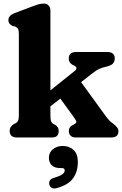

<svg xmlns="http://www.w3.org/2000/svg" viewBox="-20 -769 682 1074"><path d="M75 0Q34 0 34 -37Q34 -60 57.5 -75L68.5 -80Q76.5 -84.5 81 -93.8Q85.5 -103 85.5 -126V-580.5Q85.5 -601 80 -608.5Q74.5 -616 65.5 -620.5L50.5 -623.5Q40 -628.5 33.5 -636.2Q27 -644 27 -656.5Q27 -682.5 62.5 -696L158 -732Q180 -740.5 194.8 -744.8Q209.5 -749 225.5 -749Q242.5 -749 252.2 -738Q262 -727 262 -709V-263.5L397 -371.5Q419 -388.5 396 -401.5L384 -407.5Q364.5 -419.5 364.5 -441.5Q364.5 -478 405.5 -478H581Q622 -478 622 -441.5Q622 -426 612.2 -414.2Q602.5 -402.5 572 -395.5Q553.5 -391.5 536.5 -384.2Q519.5 -377 491 -354.5L433.5 -309.5L574.5 -115.5Q585 -101.5 592.2 -94Q599.5 -86.5 610.5 -79.5Q624 -68.5 633.2 -58.2Q642.5 -48 642.5 -35Q642.5 0 601.5 0H402Q385.5 0 375.2 -9.8Q365 -19.5 365 -37Q365 -56.5 383 -67.5L394.5 -73.5Q411 -82.5 406 -92.5Q401 -102.5 388 -120.5L317.5 -217.5L262 -174V-126Q262 -100.5 265.8 -90.8Q269.5 -81 278.5 -76L289.5 -70Q308.5 -58 308.5 -37Q308.5 0 271.5 0ZM315.5 171Q285 171 269.2 155.2Q253.5 139.5 253.5 113.5Q253.5 84 276 65.8Q298.5 47.5 330.5 47.5Q368 47.5 391.8 70Q415.5 92.5 415.5 137Q415.5 190.5 389.2 227.8Q363 265 298 283Q280.5 288 269.8 282Q259 276 256 263Q250 235.5 281.5 226Q319 214.5 330.5 204.8Q342 195 342 184Q342 171 325 171Z"/></svg>

Font: Fraunces 9pt S100
Style: Bold
Weight: 700
Version: Version 1.000; ttfautohint (v1.8.3)